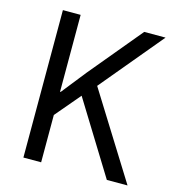

<svg xmlns="http://www.w3.org/2000/svg" viewBox="-105 -788 809 878"><g transform="rotate(15 300.0 -349.0)"><path d="M480 0H578L326 -404L571 -698H470L264 -450L172 -334H169V-698H85V0H169V-224L269 -342Z"/></g></svg>

Font: IBM Mono
Style: Regular
Weight: 400
Monospace: yes
Designer: Mike Abbink, Paul van der Laan, Pieter van Rosmalen
Foundry: Bold Monday
Version: Version 2.3